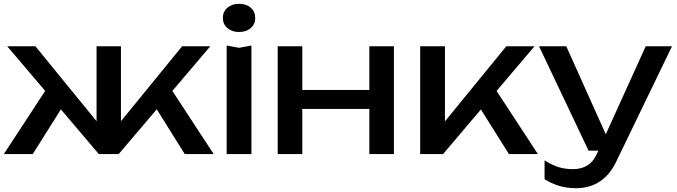

<svg xmlns="http://www.w3.org/2000/svg" viewBox="-21 -809 3555 1008"><path d="M-1 0 236 -362 327 -280 151 0ZM949 0 774 -280 864 -362 1101 0ZM614 -112 576 -126 935 -566H1083L602 0H498L17 -566H165L524 -126L486 -112V-566H614Z M1169 -570 1234 -558 1299 -570V0H1169ZM1234 -641Q1197 -641 1173 -661.5Q1149 -682 1149 -715Q1149 -748 1173 -768.5Q1197 -789 1234 -789Q1272 -789 1295.5 -768.5Q1319 -748 1319 -715Q1319 -682 1295.5 -661.5Q1272 -641 1234 -641Z M1437 -566H1566V0H1437ZM1918 -566H2047V0H1918ZM1510 -337H1972V-237H1510Z M2185 0V-566H2315V-110L2276 -124L2637 -566H2785L2305 0ZM2651 0 2475 -280 2566 -362 2803 0Z M3004 179Q2954 179 2913.5 166.5Q2873 154 2838 132V33Q2876 57 2910.5 68Q2945 79 2988 79Q3029 79 3061 60.5Q3093 42 3114 -4L3369 -566H3507L3214 40Q3190 90 3157.5 120.5Q3125 151 3086.5 165Q3048 179 3004 179ZM3069 -18 2809 -566H2952L3198 -18Z"/></svg>

Font: Unbounded
Style: Regular
Weight: 400
Designer: Luke Prowse, Jean-Baptiste Morizot, Fátima Lázaro, Florian Runge
Foundry: NaN
Version: Version 1.701;gftools[0.9.28.dev5+ged2979d]